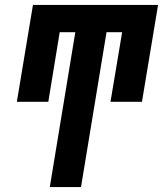

<svg xmlns="http://www.w3.org/2000/svg" viewBox="-20 -755 658 775"><path d="M181 0 284 -625H221L175 -344H48L113 -735H618L553 -344H426L473 -625H410L307 0Z"/></svg>

Font: Iosevka Curly XBdExObl
Style: Regular
Weight: 800
Width: 7
Italic angle: -9°
Monospace: yes
Designer: Belleve Invis
Foundry: Belleve Invis
Version: Version 11.1.0; ttfautohint (v1.8.3)